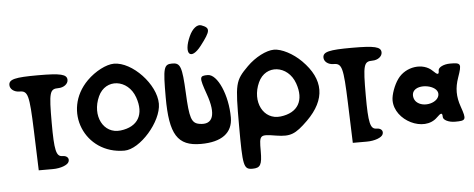

<svg xmlns="http://www.w3.org/2000/svg" viewBox="-69 -1255 4058 1645"><g transform="rotate(-5 1959.5 -432.5)"><path d="M27 -696C27 -661 62 -633 108 -633C181 -633 191 -598 202 -290L214 54H335C402 54 465 31 475 2C486 -27 465 -50 427 -50C373 -50 360 -104 360 -342C360 -604 368 -633 443 -633C489 -633 527 -662 527 -696C527 -745 473 -758 277 -758C81 -758 27 -745 27 -696Z M701 -679C459 -437 618 -50 960 -50C1095 -50 1289 -271 1289 -425C1289 -592 1092 -800 935 -800C869 -800 772 -750 701 -679ZM1100 -496C1153 -346 1093 -243 943 -225C794 -207 710 -371 784 -533C851 -681 1043 -658 1100 -496Z M1352 -475C1352 -154 1417 -50 1618 -50C1797 -50 1893 -121 1893 -254C1893 -446 1811 -633 1727 -633C1654 -633 1652 -621 1705 -471C1769 -292 1737 -201 1618 -223C1552 -235 1537 -281 1527 -498C1516 -723 1503 -758 1433 -758C1360 -758 1352 -729 1352 -475ZM1604 -979C1536 -829 1595 -766 1689 -888C1782 -1009 1785 -1034 1710 -1062C1675 -1075 1632 -1041 1604 -979Z M2077 -679C1961 -563 1957 -541 1957 -179C1957 171 1963 200 2040 200C2108 200 2123 173 2123 56C2123 -86 2125 -88 2267 -65C2388 -46 2431 -62 2540 -169C2711 -338 2712 -511 2544 -679C2473 -750 2377 -800 2311 -800C2245 -800 2148 -750 2077 -679ZM2476 -496C2529 -346 2469 -243 2319 -225C2170 -207 2086 -371 2160 -533C2227 -681 2419 -658 2476 -496Z M2728 -696C2728 -661 2763 -633 2809 -633C2882 -633 2892 -598 2903 -290L2915 54H3036C3103 54 3166 31 3176 2C3187 -27 3166 -50 3128 -50C3074 -50 3061 -104 3061 -342C3061 -604 3069 -633 3144 -633C3190 -633 3228 -662 3228 -696C3228 -745 3174 -758 2978 -758C2782 -758 2728 -745 2728 -696Z M3351 -458C3315 -408 3286 -327 3286 -279C3286 -104 3534 18 3652 -100C3690 -138 3702 -138 3702 -100C3702 -73 3750 -50 3804 -50C3899 -50 3904 -58 3863 -175C3832 -263 3832 -337 3863 -425C3904 -542 3899 -550 3804 -550C3750 -550 3702 -527 3702 -500C3702 -462 3690 -462 3652 -500C3573 -579 3422 -558 3351 -458ZM3682 -300C3682 -225 3546 -190 3486 -250C3463 -273 3457 -313 3472 -338C3513 -406 3682 -375 3682 -300Z"/></g></svg>

Font: Hussar Skorodowane
Style: Bold
Weight: 700
Foundry: Cannot Into Space Fonts
Version: Version 0.892